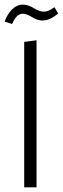

<svg xmlns="http://www.w3.org/2000/svg" viewBox="-23 -805 270 825"><path d="M29 -702C38 -723 52 -746 74 -746C106 -746 122 -717 159 -717C179 -717 199 -724 227 -747L211 -774C190 -760 180 -755 166 -755C129 -755 117 -785 74 -785C39 -785 11 -752 -3 -712ZM134 0V-632L81 -625V0Z"/></svg>

Font: FiraGO Light
Style: Regular
Weight: 300
Designer: bBox Type
Foundry: bBox Type GmbH
Version: Version 1.001;PS 001.001;hotconv 1.0.88;makeotf.lib2.5.64775